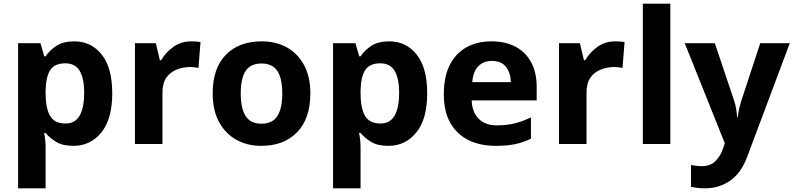

<svg xmlns="http://www.w3.org/2000/svg" viewBox="-20 -780 4298 1040"><path d="M382 -556Q474 -556 531 -484.5Q588 -413 588 -274Q588 -135 529 -62.5Q470 10 378 10Q319 10 284 -11.5Q249 -33 227 -60H219Q223 -41 225 -20.5Q227 0 227 20V240H78V-546H199L220 -475H227Q249 -508 286 -532Q323 -556 382 -556ZM334 -437Q276 -437 252.5 -401Q229 -365 227 -291V-275Q227 -196 250.5 -153.5Q274 -111 336 -111Q370 -111 392 -130Q414 -149 425 -186Q436 -223 436 -276Q436 -356 411.5 -396.5Q387 -437 334 -437Z M1016 -556Q1027 -556 1042 -555Q1057 -554 1066 -552L1055 -412Q1048 -414 1034.5 -415.5Q1021 -417 1011 -417Q973 -417 938 -403.5Q903 -390 881.5 -360Q860 -330 860 -278V0H711V-546H824L846 -454H853Q877 -496 919 -526Q961 -556 1016 -556Z M1661 -273.7Q1661 -138 1589.5 -64Q1518 10 1395 10Q1319.1 10 1259.8 -23.1Q1200.4 -56.2 1166.2 -119.8Q1132 -183.4 1132 -274Q1132 -410 1203 -483Q1274 -556 1398 -556Q1475.4 -556 1534.2 -523Q1593 -490 1627 -427.3Q1661 -364.5 1661 -273.7ZM1284 -274Q1284 -193 1310.5 -151.5Q1337 -110 1396.9 -110Q1456 -110 1482.5 -151.5Q1509 -193 1509 -274Q1509 -355 1482.5 -395.5Q1456 -436 1396.5 -436Q1337 -436 1310.5 -395.5Q1284 -355 1284 -274Z M2088 -556Q2180 -556 2237 -484.5Q2294 -413 2294 -274Q2294 -135 2235 -62.5Q2176 10 2084 10Q2025 10 1990 -11.5Q1955 -33 1933 -60H1925Q1929 -41 1931 -20.5Q1933 0 1933 20V240H1784V-546H1905L1926 -475H1933Q1955 -508 1992 -532Q2029 -556 2088 -556ZM2040 -437Q1982 -437 1958.5 -401Q1935 -365 1933 -291V-275Q1933 -196 1956.5 -153.5Q1980 -111 2042 -111Q2076 -111 2098 -130Q2120 -149 2131 -186Q2142 -223 2142 -276Q2142 -356 2117.5 -396.5Q2093 -437 2040 -437Z M2642 -556Q2718 -556 2772.5 -527Q2827 -498 2857 -443Q2887 -388 2887 -308V-236H2535Q2537 -173 2572.5 -137Q2608 -101 2671 -101Q2724 -101 2767 -111.5Q2810 -122 2856 -144V-29Q2816 -9 2771.5 0.5Q2727 10 2664 10Q2582 10 2519 -20.5Q2456 -51 2420 -113Q2384 -175 2384 -269Q2384 -365 2416.5 -428.5Q2449 -492 2507 -524Q2565 -556 2642 -556ZM2643 -450Q2600 -450 2571.5 -422Q2543 -394 2538 -335H2747Q2746 -385 2721 -417.5Q2696 -450 2643 -450Z M3313 -556Q3324 -556 3339 -555Q3354 -554 3363 -552L3352 -412Q3345 -414 3331.5 -415.5Q3318 -417 3308 -417Q3270 -417 3235 -403.5Q3200 -390 3178.5 -360Q3157 -330 3157 -278V0H3008V-546H3121L3143 -454H3150Q3174 -496 3216 -526Q3258 -556 3313 -556Z M3611 0H3462V-760H3611Z M3689 -546H3852L3955 -239Q3963 -217 3967 -193.5Q3971 -170 3973 -144H3976Q3979 -170 3984.5 -193.5Q3990 -217 3997 -239L4098 -546H4258L4027 70Q3996 155 3936.5 197.5Q3877 240 3799 240Q3774 240 3755.5 237.5Q3737 235 3723 232V114Q3734 116 3749.5 118Q3765 120 3782 120Q3829 120 3856.5 91.5Q3884 63 3897 23L3906 -4Z"/></svg>

Font: Noto Sans Bassa Vah
Style: Regular
Weight: 400
Designer: Monotype Design Team
Foundry: Monotype Imaging Inc.
Version: Version 2.002